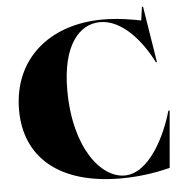

<svg xmlns="http://www.w3.org/2000/svg" viewBox="-54 -823 860 891"><g transform="rotate(-5 375.5 -377.5)"><path d="M474 15C585 15 665 -5 703 -14L726 -279H720C688 -164 606 3 492 3C382 3 261 -146 261 -415C261 -625 344 -716 440 -716C541 -716 629 -613 682 -508H687L645 -770H640L631 -707C597 -714 527 -727 454 -727C201 -727 30 -576 30 -342C30 -126 181 15 474 15Z"/></g></svg>

Font: Nyght Serif Dark
Style: Regular
Weight: 800
Designer: Maksym Kobuzan
Version: Version 0.410;Glyphs 3.1.2 (3151)